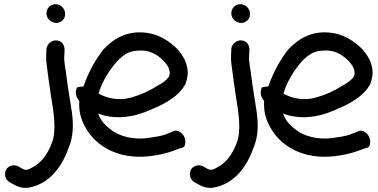

<svg xmlns="http://www.w3.org/2000/svg" viewBox="-20 -714 1798 913"><path d="M23 151 45 163C68 177 92 182 117 178C221 160 279 69 308 -15C328 -64 330 -118 322 -179C314 -236 302 -299 296 -352C291 -396 283 -418 286 -454L287 -472C289 -503 271 -522 246 -522C223 -522 205 -504 201 -484V-483L200 -458C199 -443 199 -426 202 -405C208 -360 215 -305 223 -254C235 -182 250 -90 226 -33C208 17 175 62 134 82C113 94 103 97 88 89L69 78C59 72 45 71 37 73C-4 82 -4 132 22 150ZM248 -605C271 -605 290 -624 290 -647C290 -671 271 -694 244 -694C220 -694 201 -675 201 -651C201 -623 225 -605 248 -605Z M863 -320C891 -389 853 -451 818 -486C787 -515 748 -543 695 -555C589 -576 520 -530 472 -479C435 -433 399 -368 377 -303C359 -302 349 -299 346 -298C333 -270 346 -247 357 -234C354 -183 365 -146 387 -107C436 -19 542 45 689 29C732 24 767 16 796 6L834 -8C848 -10 854 -15 857 -18C869 -48 854 -75 838 -85C829 -92 817 -95 806 -91L805 -90L765 -74C745 -67 715 -62 678 -57C608 -49 547 -68 512 -94C483 -115 458 -140 447 -174C470 -165 497 -159 527 -157C596 -153 657 -174 703 -195C763 -220 832 -256 863 -317ZM449 -269C464 -325 503 -385 538 -424C567 -453 591 -470 631 -473C690 -479 725 -456 755 -428C777 -406 795 -377 784 -351C775 -335 751 -317 725 -304H724C690 -281 647 -262 599 -249C544 -234 487 -247 449 -269Z M902 151 924 163C947 177 971 182 996 178C1100 160 1158 69 1187 -15C1207 -64 1209 -118 1201 -179C1193 -236 1181 -299 1175 -352C1170 -396 1162 -418 1165 -454L1166 -472C1168 -503 1150 -522 1125 -522C1102 -522 1084 -504 1080 -484V-483L1079 -458C1078 -443 1078 -426 1081 -405C1087 -360 1094 -305 1102 -254C1114 -182 1129 -90 1105 -33C1087 17 1054 62 1013 82C992 94 982 97 967 89L948 78C938 72 924 71 916 73C875 82 875 132 901 150ZM1127 -605C1150 -605 1169 -624 1169 -647C1169 -671 1150 -694 1123 -694C1099 -694 1080 -675 1080 -651C1080 -623 1104 -605 1127 -605Z M1742 -320C1770 -389 1732 -451 1697 -486C1666 -515 1627 -543 1574 -555C1468 -576 1399 -530 1351 -479C1314 -433 1278 -368 1256 -303C1238 -302 1228 -299 1225 -298C1212 -270 1225 -247 1236 -234C1233 -183 1244 -146 1266 -107C1315 -19 1421 45 1568 29C1611 24 1646 16 1675 6L1713 -8C1727 -10 1733 -15 1736 -18C1748 -48 1733 -75 1717 -85C1708 -92 1696 -95 1685 -91L1684 -90L1644 -74C1624 -67 1594 -62 1557 -57C1487 -49 1426 -68 1391 -94C1362 -115 1337 -140 1326 -174C1349 -165 1376 -159 1406 -157C1475 -153 1536 -174 1582 -195C1642 -220 1711 -256 1742 -317ZM1328 -269C1343 -325 1382 -385 1417 -424C1446 -453 1470 -470 1510 -473C1569 -479 1604 -456 1634 -428C1656 -406 1674 -377 1663 -351C1654 -335 1630 -317 1604 -304H1603C1569 -281 1526 -262 1478 -249C1423 -234 1366 -247 1328 -269Z"/></svg>

Font: Stray Cat
Style: Blk
Weight: 900
Version: Version 1.0